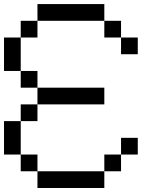

<svg xmlns="http://www.w3.org/2000/svg" viewBox="-20 -937 790 957"><path d="M0 -166.7V-333.3H83.3V-166.7ZM0 -583.3V-750H83.3V-583.3ZM166.7 -166.7V-83.3H83.3V-166.7ZM166.7 -83.3H500V0H166.7ZM166.7 -416.7V-333.3H83.3V-416.7ZM166.7 -583.3V-500H83.3V-583.3ZM166.7 -500H500V-416.7H166.7ZM166.7 -833.3V-750H83.3V-833.3ZM166.7 -916.7H500V-833.3H166.7ZM500 -83.3V-166.7H583.3V-83.3ZM500 -833.3H583.3V-750H500ZM666.7 -166.7H583.3V-250H666.7ZM666.7 -750V-666.7H583.3V-750Z"/></svg>

Font: Galmuri11 Regular
Style: Regular
Weight: 400
Designer: Minseo Lee (Quiple)
Version: Version 2.356;hotconv 1.1.0;makeotfexe 2.6.0 DEVELOPMENT